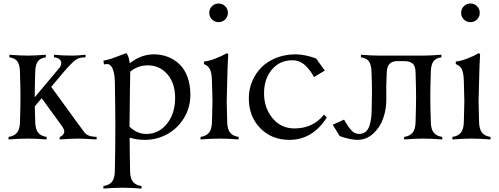

<svg xmlns="http://www.w3.org/2000/svg" viewBox="-20 -804 2877 1107"><path d="M244.1 -488.3V-473.6Q210.9 -468.8 197.5 -449.2Q184.1 -429.7 183.1 -388.2Q180.2 -294.4 180.2 -244.1V-243.2L320.8 -410.6Q331.1 -422.4 332.8 -435.1Q334.5 -447.8 329.1 -455.1Q319.8 -470.7 294.9 -473.1L291.5 -473.6V-488.3Q340.3 -483.4 397 -483.4Q427.7 -483.4 473.1 -488.3V-473.6L452.6 -472.2Q428.7 -470.7 404.3 -449.2Q379.9 -427.7 347.2 -388.7L275.4 -303.2L422.9 -100.1Q454.1 -57.1 467.8 -39.6Q483.9 -19.5 516.1 -16.6L537.1 -14.6V0Q455.6 -4.9 428.7 -4.9Q392.1 -4.9 324.2 0V-14.6Q337.4 -17.1 347.2 -33.2Q357.4 -49.3 336.9 -77.6L220.2 -237.8L180.7 -190.9Q181.2 -171.9 183.1 -100.1Q184.1 -59.6 199.7 -39.6Q215.3 -19.5 249 -14.6V0Q185.5 -4.9 139.2 -4.9Q92.8 -4.9 29.3 0V-14.6Q63 -19.5 78.6 -39.6Q94.2 -59.6 95.2 -100.1Q98.1 -193.8 98.1 -244.1Q98.1 -294.4 95.2 -388.2Q94.2 -429.7 80.8 -449.2Q67.4 -468.8 34.2 -473.6V-488.3Q97.7 -483.4 139.2 -483.4Q180.7 -483.4 244.1 -488.3Z M866.7 -490.7Q910.6 -490.7 948.2 -476.1Q985.8 -461.4 1015.1 -433.3Q1044.4 -405.3 1061 -360.1Q1077.6 -314.9 1077.6 -257.8Q1077.6 -184.1 1041 -123.8Q1004.4 -63.5 944.3 -30.5Q884.3 2.4 814.5 2.4Q768.6 2.4 727.5 -10.3V-0.5Q727.5 64.5 730 183.1Q730.5 223.6 746.3 243.7Q762.2 263.7 795.9 268.6V283.2Q732.4 278.3 686 278.3Q639.6 278.3 576.2 283.2V268.6Q609.9 263.7 625.7 243.7Q641.6 223.6 642.1 183.1Q645 56.2 645 -83Q645 -171.9 642.1 -335.9Q641.1 -378.4 629.9 -406.5Q618.7 -434.6 598.1 -434.6Q588.4 -434.6 579.6 -432.6L576.2 -454.1Q599.6 -458.5 620.1 -465.1Q640.6 -471.7 668.7 -482.9Q696.8 -494.1 708 -498Q723.1 -481.9 728 -439Q793.5 -490.7 866.7 -490.7ZM729 -278.8Q726.6 -107.4 726.6 -73.7Q770 -31.7 823.7 -31.7Q895 -31.7 942.4 -90.3Q989.7 -148.9 989.7 -240.2Q989.7 -323.7 945.3 -375.5Q900.9 -427.2 831.1 -427.2Q775.4 -427.2 731 -391.1V-388.2Z M1136.2 0V-14.6Q1169.9 -19.5 1185.5 -39.6Q1201.2 -59.6 1202.1 -100.1Q1205.1 -193.8 1205.1 -219.7Q1205.1 -223.1 1202.1 -335.9Q1201.2 -379.9 1191.7 -402.1Q1182.1 -424.3 1155.8 -434.6V-449.2Q1185.1 -452.1 1222.4 -466.6Q1259.8 -481 1289.1 -498L1295.9 -490.7Q1291.5 -417.5 1290 -335.4Q1287.1 -224.1 1287.1 -219.7Q1287.1 -193.8 1290 -100.1Q1291 -59.6 1306.6 -39.6Q1322.3 -19.5 1356 -14.6V0Q1292.5 -4.9 1246.1 -4.9Q1199.7 -4.9 1136.2 0ZM1202.1 -691.9Q1186.5 -707.5 1186.5 -730Q1186.5 -752.4 1202.1 -768.1Q1217.8 -783.7 1240.2 -783.7Q1262.7 -783.7 1278.3 -768.1Q1293.9 -752.4 1293.9 -730Q1293.9 -707.5 1278.3 -691.9Q1262.7 -676.3 1240.2 -676.3Q1217.8 -676.3 1202.1 -691.9Z M1802.7 -466.8 1852.5 -397 1790.5 -359.9Q1778.8 -380.9 1767.6 -396Q1756.3 -411.1 1741 -426Q1725.6 -440.9 1706.5 -448.7Q1687.5 -456.5 1665.5 -456.5Q1592.8 -456.5 1547.6 -402.8Q1502.4 -349.1 1502.4 -266.1Q1502.4 -181.6 1551.3 -122.6Q1600.1 -63.5 1677.7 -63.5Q1783.7 -63.5 1848.6 -143.1L1864.3 -126.5Q1781.7 2.4 1648.9 2.4Q1545.9 2.4 1480.2 -65.2Q1414.6 -132.8 1414.6 -237.3Q1414.6 -289.1 1434.1 -335.4Q1453.6 -381.8 1488 -416.3Q1522.5 -450.7 1573.5 -470.7Q1624.5 -490.7 1684.6 -490.7Q1736.8 -490.7 1802.7 -466.8Z M2049.8 -31.7Q2072.3 -31.7 2087.4 -43.7Q2102.5 -55.7 2109.9 -78.4Q2117.2 -101.1 2119.9 -123.3Q2122.6 -145.5 2123 -176.8Q2123 -191.9 2123.5 -212.4Q2124 -232.9 2124.3 -250.7Q2124.5 -268.6 2124.5 -288.6Q2124.5 -304.2 2124 -324Q2123.5 -343.8 2122.8 -363Q2122.1 -382.3 2122.1 -388.2Q2121.1 -429.7 2107.7 -449.2Q2094.2 -468.8 2061 -473.6V-488.3Q2124.5 -483.4 2166 -483.4H2419.9Q2461.4 -483.4 2524.9 -488.3V-473.6Q2491.7 -468.8 2478.3 -449.2Q2464.8 -429.7 2463.9 -388.2Q2460.9 -294.4 2460.9 -244.1Q2460.9 -193.8 2463.9 -100.1Q2464.8 -59.6 2480.5 -39.6Q2496.1 -19.5 2529.8 -14.6V0Q2466.3 -4.9 2419.9 -4.9Q2373.5 -4.9 2310.1 0V-14.6Q2343.8 -19.5 2359.4 -39.6Q2375 -59.6 2376 -100.1Q2378.9 -193.8 2378.9 -244.1Q2378.9 -294.4 2376 -388.2Q2375 -425.3 2357.7 -438.5Q2340.3 -451.7 2310.1 -451.7H2271Q2211.9 -451.7 2210 -388.2Q2207 -317.9 2207 -305.7Q2207 -294.4 2207.3 -263.4Q2207.5 -232.4 2207.5 -231.4Q2207.5 -172.9 2189 -120.6Q2170.4 -68.4 2131.1 -33Q2091.8 2.4 2039.6 2.4Q2020.5 2.4 1991.5 -3.9Q1962.4 -10.3 1938.5 -19.5Q1900.4 -81.5 1898.4 -85L1963.9 -114.3Q1965.3 -111.8 1973.4 -97.9Q1981.4 -84 1987.5 -75.4Q1993.7 -66.9 2003.4 -55.2Q2013.2 -43.5 2025.1 -37.6Q2037.1 -31.7 2049.8 -31.7Z M2588.4 0V-14.6Q2622.1 -19.5 2637.7 -39.6Q2653.3 -59.6 2654.3 -100.1Q2657.2 -193.8 2657.2 -219.7Q2657.2 -223.1 2654.3 -335.9Q2653.3 -379.9 2643.8 -402.1Q2634.3 -424.3 2607.9 -434.6V-449.2Q2637.2 -452.1 2674.6 -466.6Q2711.9 -481 2741.2 -498L2748 -490.7Q2743.7 -417.5 2742.2 -335.4Q2739.3 -224.1 2739.3 -219.7Q2739.3 -193.8 2742.2 -100.1Q2743.2 -59.6 2758.8 -39.6Q2774.4 -19.5 2808.1 -14.6V0Q2744.6 -4.9 2698.2 -4.9Q2651.9 -4.9 2588.4 0ZM2654.3 -691.9Q2638.7 -707.5 2638.7 -730Q2638.7 -752.4 2654.3 -768.1Q2669.9 -783.7 2692.4 -783.7Q2714.8 -783.7 2730.5 -768.1Q2746.1 -752.4 2746.1 -730Q2746.1 -707.5 2730.5 -691.9Q2714.8 -676.3 2692.4 -676.3Q2669.9 -676.3 2654.3 -691.9Z"/></svg>

Font: Flanker
Style: Regular
Weight: 400
Designer: Flanker
Foundry: Flanker
Version: Version 2.027